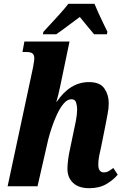

<svg xmlns="http://www.w3.org/2000/svg" viewBox="-20 -978 649 1008"><path d="M448 10Q393 10 363.5 -18Q334 -46 334 -92Q334 -110 337.5 -139Q341 -168 350 -207L367 -289Q372 -309 378.5 -344Q385 -379 385 -404Q385 -422 379.5 -439.5Q374 -457 355 -457Q334 -457 315 -435Q296 -413 280 -379Q264 -345 252 -309Q240 -273 233 -245L177 0H20L153 -622Q155 -636 157.5 -649Q160 -662 160 -673Q160 -689 151 -697Q142 -705 118 -705H98L108 -760H345L295 -520Q291 -500 285.5 -478.5Q280 -457 276 -444H278Q348 -547 447 -547Q505 -547 528 -513.5Q551 -480 551 -436Q551 -409 544.5 -377Q538 -345 533 -317L512 -212Q505 -183 500.5 -159Q496 -135 496 -114Q496 -73 525 -73Q539 -73 549.5 -79Q560 -85 575 -96L598 -61Q576 -34 539 -12Q502 10 448 10ZM208 -811Q225 -830 249 -855.5Q273 -881 297 -908Q321 -935 339 -958H476Q484 -938 496.5 -910.5Q509 -883 522 -856.5Q535 -830 544 -811L541 -798H474Q460 -815 437 -842.5Q414 -870 399 -889Q366 -865 334.5 -841Q303 -817 275 -798H205Z"/></svg>

Font: Noto Serif Condensed ExtraBold
Style: Italic
Weight: 800
Width: 3
Italic angle: -12°
Designer: Monotype Design Team
Foundry: Monotype Imaging Inc.
Version: Version 2.014; ttfautohint (v1.8.4.7-5d5b)